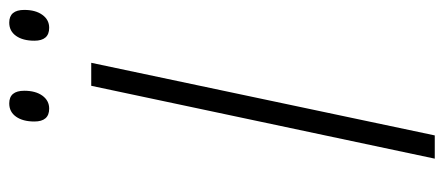

<svg xmlns="http://www.w3.org/2000/svg" viewBox="-282 -642 924 399"><g transform="rotate(-90 179.5 -442.0)"><path d="M49.8 0 201.2 -713.9H249L98.1 0ZM294.9 -832Q294.9 -856 304.9 -870.1Q314.9 -884.3 332.5 -884.3Q358.9 -884.3 358.9 -853Q358.9 -829.6 348.6 -815.4Q338.4 -801.3 321.8 -801.3Q294.9 -801.3 294.9 -832ZM127 -832Q127 -856 137 -870.1Q147 -884.3 164.6 -884.3Q190.9 -884.3 190.9 -853Q190.9 -829.6 180.7 -815.4Q170.4 -801.3 153.8 -801.3Q127 -801.3 127 -832Z"/></g></svg>

Font: CAA NEO Sans Light
Style: Italic
Weight: 300
Italic angle: -12°
Version: Version 1.10